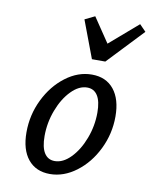

<svg xmlns="http://www.w3.org/2000/svg" viewBox="-79 -726 632 798"><g transform="rotate(10 237.5 -327.5)"><path d="M60.4 -143Q60.4 -216.5 92.2 -281.6Q124 -346.7 176.4 -386.4Q228.8 -426.1 287.2 -426.1Q347 -426.1 380.2 -385.1Q413.3 -344.2 413.3 -271Q413.3 -198.3 381.5 -133.2Q349.7 -68.1 296.9 -28.4Q244.1 11.3 185.7 11.3Q126.7 11.3 93.5 -29.3Q60.4 -69.9 60.4 -143ZM336.5 -274.2Q336.5 -321.6 321.3 -345.6Q306.1 -369.7 277.2 -369.7Q242.4 -369.7 210 -336.4Q177.5 -303.2 157.4 -250.2Q137.2 -197.2 137.2 -140.6Q137.2 -93.2 152.4 -69.2Q167.6 -45.2 196.4 -45.2Q231.2 -45.2 263.6 -78.3Q296.1 -111.5 316.3 -164.6Q336.5 -217.6 336.5 -274.2ZM474.7 -639.6 332.1 -489H275.6L216.2 -646.7L258.3 -667.2L343.7 -540.6L297.1 -537.2L447.8 -667.2Z"/></g></svg>

Font: Playfair Micro SmCond SmLight
Style: Italic
Weight: 360
Width: 4
Italic angle: -15.6°
Designer: Claus Eggers Sørensen
Foundry: Claus Eggers Sørensen
Version: Version 2.203;Glyphs 3.3 (3326)